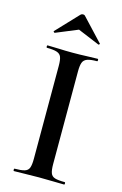

<svg xmlns="http://www.w3.org/2000/svg" viewBox="-124 -868 587 922"><g transform="rotate(15 169.5 -406.5)"><path d="M217 -81Q217 -52 222.5 -37Q228 -22 244 -17Q260 -12 293 -12Q296 -12 296 -6Q296 0 293 0Q268 0 237 -1Q206 -2 168 -2Q133 -2 101 -1Q69 0 44 0Q41 0 41 -6Q41 -12 44 -12Q76 -12 93 -17Q110 -22 115.5 -37Q121 -52 121 -81V-544Q121 -573 115.5 -587.5Q110 -602 93 -607.5Q76 -613 44 -613Q41 -613 41 -619Q41 -625 44 -625Q69 -625 101 -623.5Q133 -622 168 -622Q206 -622 237.5 -623.5Q269 -625 293 -625Q296 -625 296 -619Q296 -613 293 -613Q261 -613 244.5 -607Q228 -601 222.5 -586Q217 -571 217 -542ZM55 -699 158 -808Q163 -813 170 -813Q177 -813 181 -808L283 -699Q286 -698 283 -694.5Q280 -691 278 -692L170 -737L61 -692Q60 -691 56.5 -694.5Q53 -698 55 -699Z"/></g></svg>

Font: Cormorant Light SemiBold
Style: Regular
Weight: 600
Version: Version 4.000